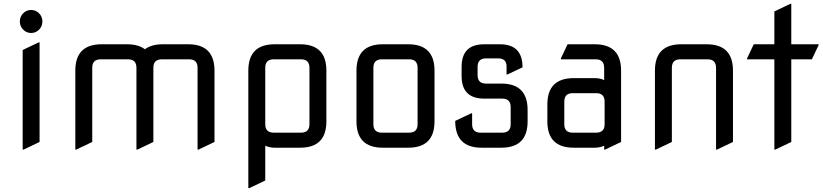

<svg xmlns="http://www.w3.org/2000/svg" viewBox="-20 -767 4275 997"><path d="M97.7 9.8V-507.3L180.7 -546.9H185.5V-29.8L102.5 9.8ZM100.1 -697.8Q117.2 -715.3 141.6 -715.3Q166 -715.3 183.1 -697.8Q200.2 -680.2 200.2 -655.5Q200.2 -630.9 183.1 -613.3Q166 -595.7 141.6 -595.7Q117.2 -595.7 100.1 -613.3Q83 -630.9 83 -655.5Q83 -680.2 100.1 -697.8Z M376 9.8H371.1V-400.4Q371.1 -537.1 507.8 -537.1H639.6Q698.7 -537.1 732.4 -511.2Q766.1 -537.1 825.2 -537.1H957Q1093.8 -537.1 1093.8 -400.4V-29.8L1010.7 9.8H1005.9V-415Q1005.9 -459 961.9 -459H820.3Q776.4 -459 776.4 -415V-29.8L693.4 9.8H688.5V-415Q688.5 -459 644.5 -459H502.9Q459 -459 459 -415V-29.8Z M1401.4 -459Q1357.4 -459 1357.4 -415V-122.1Q1357.4 -78.1 1401.4 -78.1H1543Q1586.9 -78.1 1586.9 -122.1V-415Q1586.9 -459 1543 -459ZM1538.1 0H1406.2Q1380.4 0 1357.4 -10.3V170.4L1274.4 210H1269.5V-400.4Q1269.5 -537.1 1406.2 -537.1H1538.1Q1674.8 -537.1 1674.8 -400.4V-136.7Q1674.8 0 1538.1 0Z M1962.9 -78.1H2104.5Q2148.4 -78.1 2148.4 -122.1V-415Q2148.4 -459 2104.5 -459H1962.9Q1918.9 -459 1918.9 -415V-122.1Q1918.9 -78.1 1962.9 -78.1ZM1967.8 0Q1831.1 0 1831.1 -136.7V-400.4Q1831.1 -537.1 1967.8 -537.1H2099.6Q2236.3 -537.1 2236.3 -400.4V-136.7Q2236.3 0 2099.6 0Z M2480.5 0Q2343.8 0 2343.8 -139.2L2426.8 -178.7H2431.6V-122.1Q2431.6 -78.1 2475.6 -78.1H2587.9Q2631.8 -78.1 2631.8 -122.1V-210.9Q2631.8 -254.9 2587.9 -254.9H2494.1Q2377 -254.9 2377 -372.1V-419.9Q2377 -537.1 2494.1 -537.1H2576.2Q2693.4 -537.1 2693.4 -417.5L2615.2 -380.4H2610.4V-422.4Q2610.4 -463.9 2566.4 -463.9H2503.9Q2460 -463.9 2460 -419.9V-377Q2460 -333 2503.9 -333H2583Q2719.7 -333 2719.7 -196.3V-136.7Q2719.7 0 2583 0Z M2959 0Q2822.3 0 2822.3 -136.7V-224.6Q2822.3 -361.3 2959 -361.3H3068.4Q3097.2 -361.3 3117.2 -351.1V-415Q3117.2 -459 3073.2 -459H2892.6V-463.9L2927.2 -537.1H3068.4Q3205.1 -537.1 3205.1 -400.4V-29.8L3122.1 9.8H3117.2V-10.3Q3095.2 0 3068.4 0ZM2954.1 -78.1H3075.7Q3119.6 -78.1 3119.6 -122.1V-239.3Q3119.6 -283.2 3075.7 -283.2H2954.1Q2910.2 -283.2 2910.2 -239.3V-122.1Q2910.2 -78.1 2954.1 -78.1Z M3385.7 9.8H3380.9V-400.4Q3380.9 -537.1 3517.6 -537.1H3649.4Q3786.1 -537.1 3786.1 -400.4V-29.8L3703.1 9.8H3698.2V-415Q3698.2 -459 3654.3 -459H3512.7Q3468.8 -459 3468.8 -415V-29.8Z M4001 9.8V-459H3859.4V-463.9L3894 -537.1H4001V-707.5L4084 -747.1H4088.9V-537.1H4230.5V-532.2L4195.8 -459H4088.9V-29.8L4005.9 9.8Z"/></svg>

Font: Nova Square
Style: Book
Weight: 400
Designer: Wojciech Kalinowski "wmk69" (wmk69@o2.pl)
Foundry: Wojciech Kalinowski "wmk69" (wmk69@o2.pl)
Version: Version 3.1.0; 2021-05-23